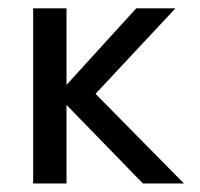

<svg xmlns="http://www.w3.org/2000/svg" viewBox="-20 -430 468 450"><path d="M203.9 -210.1 411.1 0H314.9L135.9 -184.1V0H57.7V-410.5H135.9V-231L299.3 -410.5H391.2Z"/></svg>

Font: League Spartan Extralight
Style: Regular
Weight: 200
Foundry: The League of Moveable Type
Version: Version 2.300; ttfautohint (v1.8.3)